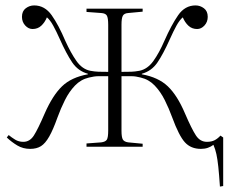

<svg xmlns="http://www.w3.org/2000/svg" viewBox="-20 -541 843 708"><path d="M791 147Q788 102 785 74Q782 46 778 27.5Q774 9 767 -7Q758 0 746.5 4Q735 8 721 8Q684 8 662 -16Q640 -40 615 -108Q603 -141 587.5 -172Q572 -203 550.5 -225.5Q529 -248 499 -255Q480 -260 465.5 -260Q451 -260 428 -260V-59Q428 -35 433 -26.5Q438 -18 453 -16L506 -11V0H299V-12L353 -16Q369 -18 374 -26Q379 -34 379 -60V-260Q357 -260 342.5 -260Q328 -260 308 -255Q278 -248 256.5 -225.5Q235 -203 219.5 -172Q204 -141 192 -108Q176 -63 161.5 -37.5Q147 -12 131 -2Q115 8 91 8Q65 8 44 -4.5Q23 -17 5 -34L12 -43Q23 -34 36 -26Q49 -18 66 -18Q90 -18 105 -41.5Q120 -65 145 -123Q174 -189 208.5 -222.5Q243 -256 304 -267V-269Q268 -279 246.5 -310.5Q225 -342 200 -398Q188 -425 176.5 -446Q165 -467 153 -477Q145 -458 132 -446Q119 -434 100 -434Q85 -434 73 -447Q61 -460 61 -479Q61 -500 75 -510.5Q89 -521 106 -521Q145 -521 170.5 -485Q196 -449 221 -390Q241 -346 262 -316Q283 -286 313 -280Q329 -277 343 -276.5Q357 -276 379 -276V-449Q379 -475 374 -483.5Q369 -492 353 -493L299 -497V-509H506V-498L453 -493Q438 -492 433 -483Q428 -474 428 -450V-276Q451 -276 464.5 -276.5Q478 -277 494 -280Q524 -286 545.5 -316Q567 -346 586 -390Q612 -449 637 -485Q662 -521 701 -521Q718 -521 732 -510.5Q746 -500 746 -479Q746 -460 734 -447Q722 -434 707 -434Q688 -434 675 -446Q662 -458 654 -477Q642 -467 630.5 -446Q619 -425 607 -398Q582 -342 560.5 -310.5Q539 -279 503 -269V-267Q564 -256 599 -222.5Q634 -189 662 -123Q687 -65 702.5 -41.5Q718 -18 743 -18Q760 -18 771.5 -24Q783 -30 793 -41L803 -34V145Z"/></svg>

Font: Literata 72pt ExtraLight
Style: Regular
Weight: 200
Designer: Latin by Veronika Burian and Jose Scaglione. Greek by Irene Vlachou. Cyrillic by Vera Evstafieva.
Foundry: TypeTogether
Version: Version 3.002